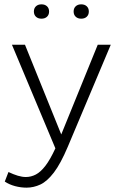

<svg xmlns="http://www.w3.org/2000/svg" viewBox="-20 -676 565 884"><path d="M102 188Q76 188 49.5 181Q23 174 2 160L19 116Q42 127 62 133Q82 139 99 139Q123 139 145 127.5Q167 116 189 87.5Q211 59 235 7L35 -470H95L262 -57L430 -470H490L292 0Q259 78 228 118.5Q197 159 166 173.5Q135 188 102 188ZM354 -590Q338 -590 328.5 -599Q319 -608 319 -623Q319 -638 328.5 -647Q338 -656 354 -656Q370 -656 379.5 -647Q389 -638 389 -623Q389 -608 379.5 -599Q370 -590 354 -590ZM171 -590Q155 -590 145.5 -599Q136 -608 136 -623Q136 -638 145.5 -647Q155 -656 171 -656Q187 -656 196.5 -647Q206 -638 206 -623Q206 -608 196.5 -599Q187 -590 171 -590Z"/></svg>

Font: Gantari Light
Style: Regular
Weight: 300
Designer: Anugrah Pasau
Foundry: Lafontype
Version: Version 1.000; ttfautohint (v1.8.3)